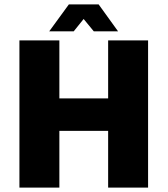

<svg xmlns="http://www.w3.org/2000/svg" viewBox="-20 -850 759 870"><path d="M68 0V-667H249V-404H470V-667H651V0H470V-257H249V0ZM203 -708 292 -830H427L515 -708H405L359 -764L314 -708Z"/></svg>

Font: Maven Pro ExtraBold
Style: Regular
Weight: 800
Designer: Joe Prince
Foundry: Joe Prince
Version: Version 2.100